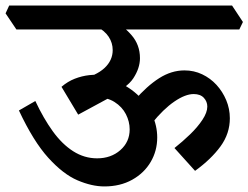

<svg xmlns="http://www.w3.org/2000/svg" viewBox="-59 -644 893 690"><path d="M642 -30 568 -112Q597 -135 624 -161Q651 -187 668.5 -213.5Q686 -240 686 -261Q686 -279 673.5 -292.5Q661 -306 637 -306Q607 -306 567.5 -279Q528 -252 487 -201L424 -283Q469 -335 513 -363Q557 -391 604 -391Q638 -391 667.5 -377Q697 -363 719 -339Q741 -315 754 -284Q767 -253 767 -219Q767 -164 733.5 -118Q700 -72 642 -30ZM265 -538 226 -596 239 -624H775L814 -565L801 -538ZM316 26Q271 26 219.5 4Q168 -18 114.5 -77Q61 -136 9 -247L68 -281Q97 -219 130.5 -172.5Q164 -126 204 -100.5Q244 -75 290 -75Q340 -75 373.5 -104.5Q407 -134 407 -179Q407 -207 393.5 -233.5Q380 -260 352.5 -277.5Q325 -295 284 -294L368 -311L222 -232L162 -332Q184 -351 209.5 -361Q235 -371 262 -374Q289 -377 314 -373L346 -357Q397 -338 433 -305.5Q469 -273 487.5 -232.5Q506 -192 506 -150Q506 -102 482.5 -62Q459 -22 416 2Q373 26 316 26ZM330 -300 224 -356Q287 -372 316.5 -399.5Q346 -427 346 -464Q346 -490 331.5 -512Q317 -534 285 -551L340 -575Q383 -553 413.5 -518Q444 -483 444 -435Q444 -399 420 -362.5Q396 -326 330 -300ZM0 -538 -39 -596 -26 -624H549L588 -565L575 -538Z"/></svg>

Font: Eczar Medium
Style: Regular
Weight: 500
Designer: Vaibhav Singh
Foundry: Rosetta Type Foundry
Version: Version 2.000